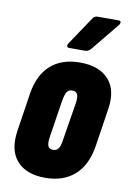

<svg xmlns="http://www.w3.org/2000/svg" viewBox="-82 -760 553 817"><g transform="rotate(10 194.5 -351.0)"><path d="M171 6Q89 6 48.5 -40Q8 -86 21 -171L46 -335Q59 -418 107 -460.5Q155 -503 234 -503Q317 -503 358 -457Q399 -411 385 -326L360 -163Q347 -81 298.5 -37.5Q250 6 171 6ZM184 -117Q199 -117 207 -128Q215 -139 219 -168L245 -329Q249 -356 243.5 -368Q238 -380 222 -380Q206 -380 198.5 -369Q191 -358 186 -329L161 -169Q157 -142 162 -129.5Q167 -117 184 -117ZM176 -556Q169 -556 167 -561Q165 -566 169 -573L250 -694Q259 -708 272 -708H364Q371 -708 372.5 -703Q374 -698 370 -691L271 -570Q260 -556 245 -556Z"/></g></svg>

Font: Sofia Sans Extra Condensed Black
Style: Italic
Weight: 900
Italic angle: -9°
Version: Version 4.100